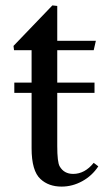

<svg xmlns="http://www.w3.org/2000/svg" viewBox="-20 -681 393 711"><path d="M33 -337V-375H97V-495H32L30 -511L174 -661L192 -659V-530H335L327 -495H192V-375H330V-337H192V-141Q192 -80 201 -65Q217 -37 251 -37Q294 -37 327 -78L344 -65Q321 -30 284.5 -10Q248 10 208 10Q160 10 130 -18Q97 -48 97 -132V-337Z"/></svg>

Font: Libre Caslon Text
Style: Regular
Weight: 400
Designer: Pablo Impallari, Rodrigo Fuenzalida
Foundry: Pablo Impallari, Rodrigo Fuenzalida
Version: Version 1.002